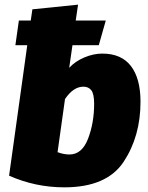

<svg xmlns="http://www.w3.org/2000/svg" viewBox="-20 -784 635 824"><path d="M583 -347Q583 -199 510.5 -89.5Q438 20 256 20Q132 20 19 -30L97 -590H46L61 -696H112L119 -744L315 -764L305 -696H434L404 -590H291L277 -493Q303 -521 342 -537.5Q381 -554 419 -554Q501 -554 542 -500.5Q583 -447 583 -347ZM384 -338Q384 -381 372 -396.5Q360 -412 338 -412Q295 -412 259 -359L227 -131Q253 -121 278 -121Q332 -121 358 -189Q384 -257 384 -338Z"/></svg>

Font: Fira Sans Black
Style: Italic
Weight: 900
Italic angle: -8°
Designer: Carrois Corporate & Edenspiekermann AG
Foundry: Carrois Corporate GbR & Edenspiekermann AG
Version: Version 4.203